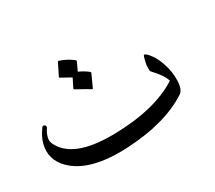

<svg xmlns="http://www.w3.org/2000/svg" viewBox="-112 -798 1150 1026"><g transform="rotate(-30 463.0 -285.5)"><path d="M755.4 -371.6Q789.6 -339.4 809.3 -281.5Q829.1 -223.6 826.9 -169.2Q824.7 -114.7 799.3 -98.6Q655.8 -5.4 418 6.6Q180.2 18.6 80.1 -83Q15.1 -148.4 37.6 -236.3Q46.9 -272.9 77.1 -314.5Q82.5 -321.3 89.1 -319.3Q95.7 -317.4 98.1 -311Q100.6 -304.7 97.2 -299.8Q82.5 -279.8 76.2 -256.6Q69.8 -233.4 77.6 -216.3Q135.7 -87.4 390.6 -91.3Q645.5 -95.2 792 -189.5Q781.7 -227.1 727.1 -284.7Q723.6 -288.6 724.6 -311.5Q725.6 -334.5 736.8 -371.6Q740.7 -385.3 755.4 -371.6ZM324.2 -576.2Q326.2 -580.1 332 -578.1Q374 -564.5 410.2 -536.6Q415 -532.7 413.1 -527.8L389.6 -477.1Q419.4 -464.4 445.8 -443.8Q450.7 -439.9 449.2 -435.1L414.6 -359.4Q412.6 -355 404.3 -360.8Q396 -366.7 326.7 -404.8Q322.3 -407.2 323.7 -410.6L350.6 -464.4Q331.1 -475.6 290.5 -497.6Q286.1 -500 288.1 -503.4Z"/></g></svg>

Font: Amiri
Style: Slanted
Weight: 400
Italic angle: 9°
Designer: Khaled Hosny
Version: Version 000.107